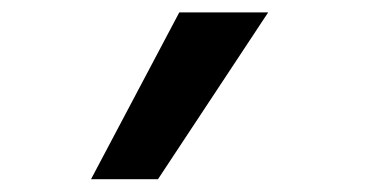

<svg xmlns="http://www.w3.org/2000/svg" viewBox="-20 -184 626 308"><path d="M267.6 -164.1H410.2L233.4 103.5H126Z"/></svg>

Font: Thabit-Bold-Oblique
Style: Bold Oblique
Weight: 700
Designer: Regenerated by Nadim Shaikli
Foundry: MAK Alagha
Version: 0.01